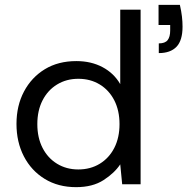

<svg xmlns="http://www.w3.org/2000/svg" viewBox="-20 -760 784 792"><path d="M635 -541V-581Q661 -581 671.5 -594.5Q682 -608 682 -634V-657H634V-740H722Q728 -714 730.5 -692Q733 -670 733 -650Q733 -593 708 -567Q683 -541 635 -541ZM294 12Q220 12 164.5 -22Q109 -56 78.5 -115Q48 -174 48 -249Q48 -324 79 -382.5Q110 -441 165 -474.5Q220 -508 295 -508Q356 -508 403 -483Q450 -458 476 -413V-720H560V0H484L476 -82Q452 -46 407 -17Q362 12 294 12ZM303 -61Q353 -61 391.5 -84.5Q430 -108 451.5 -150Q473 -192 473 -248Q473 -304 451.5 -346Q430 -388 391.5 -411.5Q353 -435 303 -435Q254 -435 215.5 -411.5Q177 -388 155.5 -346Q134 -304 134 -248Q134 -192 155.5 -150Q177 -108 215.5 -84.5Q254 -61 303 -61Z"/></svg>

Font: DeepMind Sans
Style: Regular
Weight: 400
Designer: Jonny Pinhorn / Modifications: Colophon Foundry
Foundry: Colophon Foundry
Version: Version 1.002; ttfautohint (v1.8.2)